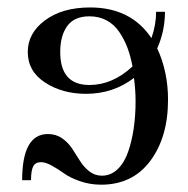

<svg xmlns="http://www.w3.org/2000/svg" viewBox="-20 -488 510 520"><path d="M426.8 -456.1Q426.8 -404.3 405.8 -356.9Q435.1 -293.9 435.1 -217.8Q435.1 -116.7 387 -52.2Q338.9 12.2 253.9 12.2Q223.6 12.2 196.5 2.7Q169.4 -6.8 153.6 -18.3Q137.7 -29.8 120.6 -39.3Q103.5 -48.8 90.8 -48.8Q75.7 -48.8 69.8 -37.1Q64 -25.4 64 0H40Q40 -125 109.9 -125Q131.8 -125 148.4 -113.3Q165 -101.6 175.8 -85Q186.5 -68.4 196.8 -52Q207 -35.6 221.9 -23.9Q236.8 -12.2 255.9 -12.2Q280.3 -12.2 298.6 -29.8Q316.9 -47.4 327.1 -77.1Q337.4 -106.9 342.3 -141.4Q347.2 -175.8 347.2 -213.9Q347.2 -243.7 342.8 -276.9Q286.6 -233.9 212.9 -233.9Q148.9 -233.9 102.1 -264.4Q55.2 -294.9 55.2 -347.2Q55.2 -398.4 102.1 -433.1Q148.9 -467.8 224.1 -467.8Q334.5 -467.8 390.1 -384.8Q402.8 -420.4 402.8 -456.1ZM222.2 -257.8Q284.7 -257.8 338.9 -308.1Q333.5 -336.4 325 -359.1Q316.4 -381.8 302.7 -401.9Q289.1 -421.9 268.6 -432.9Q248 -443.8 222.2 -443.8Q181.2 -443.8 162.1 -417.5Q143.1 -391.1 143.1 -347.2Q143.1 -257.8 222.2 -257.8Z"/></svg>

Font: Flanker Steampunk
Style: Regular
Weight: 400
Designer: Alexey Kryukov, Leonardo Di Lena
Foundry: Alexey Kryukov, Leonardo Di Lena
Version: 1.210